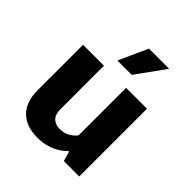

<svg xmlns="http://www.w3.org/2000/svg" viewBox="-196 -825 962 962"><g transform="rotate(45 284.5 -344.5)"><path d="M363 -480H511V0H402L387 -52H383Q373 -42 359 -31Q345 -20 325.5 -10.5Q306 -1 281 5Q256 11 224 11Q146 11 102 -32Q58 -75 58 -159V-480H206V-171Q206 -134 224.5 -116.5Q243 -99 272 -99Q307 -99 329.5 -113.5Q352 -128 363 -144ZM337 -546H235L305 -700H448Z"/></g></svg>

Font: Mukta Malar ExtraBold
Style: Regular
Weight: 800
Designer: Aadarsh Rajan, Girish Dalvi, Yashodeep Gholap
Foundry: Ek Type
Version: Version 2.538;PS 1.000;hotconv 16.6.51;makeotf.lib2.5.65220;